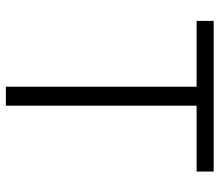

<svg xmlns="http://www.w3.org/2000/svg" viewBox="-68 -700 767 672"><g transform="rotate(90 316.0 -363.5)"><path d="M52.6 -667.6H283V0H349.4V-667.6H579.9V-727.3H52.6Z"/></g></svg>

Font: TID UI Light
Style: Regular
Weight: 300
Designer: The TID Project Authors
Foundry: Bakken & Bæck
Version: Version 1.001;hotconv 1.0.109;makeotfexe 2.5.65596